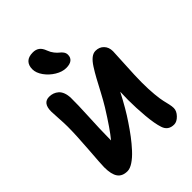

<svg xmlns="http://www.w3.org/2000/svg" viewBox="-282 -1188 1298 1298"><g transform="rotate(-45 367.0 -539.5)"><path d="M358.9 -814.9Q321.3 -814.9 281.5 -839.1Q241.7 -863.3 215.8 -899.9Q189.9 -936.5 189.9 -971.2Q189.9 -1008.3 210.4 -1029.1Q231 -1049.8 272.9 -1049.8Q300.8 -1049.8 319.6 -1036.1Q338.4 -1022.5 350.1 -990.2Q358.9 -966.3 373.5 -948Q388.2 -929.7 400.1 -920.9Q412.1 -912.1 421.1 -899.2Q430.2 -886.2 430.2 -870.1Q430.2 -843.8 412.1 -829.3Q394 -814.9 358.9 -814.9ZM158.2 -28.8Q109.4 -28.8 87.2 -60.1Q64.9 -91.3 64.9 -159.2Q64.9 -184.6 75 -317.1Q85 -449.7 85 -528.8Q85 -562 81.5 -612.3Q78.1 -662.6 78.1 -679.2Q78.1 -759.8 139.2 -759.8Q158.2 -759.8 174.8 -753.9Q191.4 -748 205.8 -735.6Q220.2 -723.1 228.8 -700.7Q237.3 -678.2 237.8 -647.9Q238.8 -590.8 232.9 -472.7Q227.1 -354.5 227.1 -309.1Q227.1 -271 226.1 -254.9Q274.9 -313 355 -441.9Q378.9 -481 407.2 -534.4Q435.5 -587.9 454.3 -622.6Q473.1 -657.2 494.6 -690.9Q516.1 -724.6 537.1 -741.2Q558.1 -757.8 580.1 -757.8Q616.2 -757.8 639.2 -734.1Q662.1 -710.4 662.1 -671.9Q662.1 -651.9 656 -547.9Q649.9 -443.8 649.9 -384.8Q649.9 -319.3 654.8 -268.6Q659.7 -217.8 665.5 -194.1Q671.4 -170.4 676.3 -147.9Q681.2 -125.5 681.2 -109.9Q681.2 -81.5 655.8 -55.2Q630.4 -28.8 604 -28.8Q547.4 -28.8 530.8 -81.1Q515.6 -126.5 508.3 -208.3Q501 -290 501 -367.2Q501 -392.1 502.9 -443.8Q445.8 -333 395 -258.8Q366.7 -216.3 338.4 -178.7Q310.1 -141.1 277.6 -105.7Q245.1 -70.3 213.9 -49.6Q182.6 -28.8 158.2 -28.8Z"/></g></svg>

Font: Shantell Sans Bouncy
Style: Bold
Weight: 700
Designer: Stephen Nixon, Anya Danilova, Shantell Martin
Foundry: Arrow Type
Version: Version 1.006;[9816181b4]